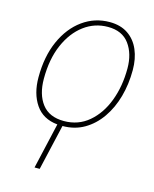

<svg xmlns="http://www.w3.org/2000/svg" viewBox="-116 -616 748 934"><g transform="rotate(15 257.5 -149.0)"><path d="M149 240 202 9Q128 2 91 -52.5Q54 -107 54 -189Q54 -294 89 -372.5Q124 -451 184.5 -494.5Q245 -538 320 -538Q375 -538 412.5 -512.5Q450 -487 469 -442.5Q488 -398 488 -341Q488 -270 470.5 -207Q453 -144 419 -95Q385 -46 337 -18Q289 10 228 10L175 240ZM228 -15Q300 -15 352.5 -59.5Q405 -104 433 -178Q461 -252 461 -342Q461 -416 425.5 -464.5Q390 -513 318 -513Q251 -513 197.5 -473Q144 -433 112.5 -360.5Q81 -288 81 -189Q81 -110 117.5 -62.5Q154 -15 228 -15Z"/></g></svg>

Font: Noto Sans Disp Thin
Style: Italic
Weight: 100
Italic angle: -12°
Designer: Monotype Design Team
Foundry: Monotype Imaging Inc.
Version: Version 2.000;GOOG;noto-source:20170915:90ef993387c0